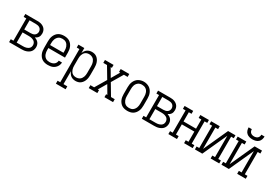

<svg xmlns="http://www.w3.org/2000/svg" viewBox="35 -1838 4429 3132"><g transform="rotate(30 2250.0 -272.5)"><path d="M21 0V-55H71V-475H21V-530H250Q271 -530 291.5 -527.5Q312 -525 331.5 -517.5Q351 -510 368 -498Q385 -486 397 -469Q409 -452 414.5 -431.5Q420 -411 420 -390Q420 -372 416 -354Q412 -336 402 -321Q392 -306 377.5 -295Q363 -284 347 -277Q367 -270 386 -258.5Q405 -247 418.5 -230.5Q432 -214 438.5 -192.5Q445 -171 445 -150Q445 -127 438 -104Q431 -81 417 -63Q403 -45 383 -32.5Q363 -20 341 -12.5Q319 -5 296 -2.5Q273 0 250 0ZM250 -302Q270 -302 289.5 -306Q309 -310 325 -321Q341 -332 350 -350.5Q359 -369 359 -389Q359 -408 350 -426.5Q341 -445 325 -456Q309 -467 289.5 -471Q270 -475 250 -475H132V-302ZM250 -55Q265 -55 280.5 -56.5Q296 -58 311 -62.5Q326 -67 339.5 -74.5Q353 -82 363.5 -93.5Q374 -105 379 -120Q384 -135 384 -151Q384 -166 379 -181Q374 -196 364 -208Q354 -220 340 -227.5Q326 -235 311 -239.5Q296 -244 280.5 -245.5Q265 -247 250 -247H132V-55Z M751 8Q725 8 698.5 2.5Q672 -3 649 -16.5Q626 -30 609 -51Q592 -72 581.5 -96.5Q571 -121 567 -147Q563 -173 563 -200V-330Q563 -356 567 -382.5Q571 -409 581.5 -433.5Q592 -458 609 -479Q626 -500 648.5 -513.5Q671 -527 697.5 -532.5Q724 -538 750 -538Q776 -538 802.5 -532.5Q829 -527 851.5 -513.5Q874 -500 891 -479Q908 -458 918.5 -433.5Q929 -409 933 -382.5Q937 -356 937 -330V-237H624V-200Q624 -181 626.5 -162.5Q629 -144 635.5 -126Q642 -108 653 -92.5Q664 -77 679.5 -66.5Q695 -56 713.5 -51.5Q732 -47 751 -47Q773 -47 794.5 -52Q816 -57 834 -69.5Q852 -82 862.5 -101.5Q873 -121 874 -143H935Q934 -120 927 -99Q920 -78 907 -60Q894 -42 876.5 -28Q859 -14 838.5 -6Q818 2 795.5 5Q773 8 751 8ZM624 -293H876V-330Q876 -349 873.5 -367.5Q871 -386 864.5 -403.5Q858 -421 847 -436.5Q836 -452 821 -463Q806 -474 787.5 -478.5Q769 -483 750 -483Q731 -483 712.5 -478.5Q694 -474 679 -463Q664 -452 653 -436.5Q642 -421 635.5 -403.5Q629 -386 626.5 -367.5Q624 -349 624 -330Z M1021 205V150H1071V-475H1021V-530H1132V-435Q1140 -457 1153 -477Q1166 -497 1185 -511Q1204 -525 1227 -531.5Q1250 -538 1274 -538Q1299 -538 1323 -531.5Q1347 -525 1367 -509.5Q1387 -494 1401 -473Q1415 -452 1423 -428.5Q1431 -405 1434 -380Q1437 -355 1437 -330V-200Q1437 -175 1434 -150Q1431 -125 1423 -101.5Q1415 -78 1401 -57Q1387 -36 1367 -20.5Q1347 -5 1323 1.5Q1299 8 1274 8Q1250 8 1227 1.5Q1204 -5 1185 -19Q1166 -33 1153 -53Q1140 -73 1132 -95V150H1204V205ZM1251 -47Q1270 -47 1288 -52Q1306 -57 1321.5 -67.5Q1337 -78 1347.5 -93.5Q1358 -109 1364.5 -126.5Q1371 -144 1373.5 -162.5Q1376 -181 1376 -200V-330Q1376 -349 1373.5 -367.5Q1371 -386 1364.5 -403.5Q1358 -421 1347.5 -436.5Q1337 -452 1321.5 -462.5Q1306 -473 1288 -478Q1270 -483 1251 -483Q1233 -483 1215 -478Q1197 -473 1182.5 -462Q1168 -451 1158 -435Q1148 -419 1142 -402Q1136 -385 1134 -366.5Q1132 -348 1132 -330V-200Q1132 -182 1134 -163.5Q1136 -145 1142 -128Q1148 -111 1158 -95Q1168 -79 1182.5 -68Q1197 -57 1215 -52Q1233 -47 1251 -47Z M1521 0V-55H1591L1716 -265L1591 -475H1521V-530H1683V-475H1660L1750 -322L1840 -475H1817V-530H1979V-475H1909L1784 -265L1909 -55H1979V0H1817V-55H1840L1750 -208L1660 -55H1683V0Z M2250 8Q2224 8 2197.5 2.5Q2171 -3 2148.5 -16.5Q2126 -30 2109 -51Q2092 -72 2081.5 -96.5Q2071 -121 2067 -147.5Q2063 -174 2063 -200V-330Q2063 -357 2067 -383Q2071 -409 2081.5 -433.5Q2092 -458 2109 -479Q2126 -500 2148.5 -513.5Q2171 -527 2197 -534Q2223 -541 2250 -541Q2277 -541 2303 -534Q2329 -527 2351.5 -513.5Q2374 -500 2391 -479Q2408 -458 2418.5 -433.5Q2429 -409 2433 -383Q2437 -357 2437 -330V-200Q2437 -174 2433 -147.5Q2429 -121 2418.5 -96.5Q2408 -72 2391 -51Q2374 -30 2351.5 -16.5Q2329 -3 2302.5 2.5Q2276 8 2250 8ZM2250 -47Q2269 -47 2287.5 -51.5Q2306 -56 2321 -67Q2336 -78 2347 -93.5Q2358 -109 2364.5 -126.5Q2371 -144 2373.5 -162.5Q2376 -181 2376 -200V-330Q2376 -349 2373.5 -367.5Q2371 -386 2364.5 -404Q2358 -422 2347 -437.5Q2336 -453 2320 -463.5Q2304 -474 2285.5 -478.5Q2267 -483 2248 -483Q2230 -483 2211.5 -478Q2193 -473 2178 -462Q2163 -451 2152 -436Q2141 -421 2135 -403.5Q2129 -386 2126.5 -367.5Q2124 -349 2124 -330V-200Q2124 -181 2126.5 -162.5Q2129 -144 2135.5 -126.5Q2142 -109 2153 -93.5Q2164 -78 2179 -67Q2194 -56 2212.5 -51.5Q2231 -47 2250 -47Z M2521 0V-55H2571V-475H2521V-530H2750Q2771 -530 2791.5 -527.5Q2812 -525 2831.5 -517.5Q2851 -510 2868 -498Q2885 -486 2897 -469Q2909 -452 2914.5 -431.5Q2920 -411 2920 -390Q2920 -372 2916 -354Q2912 -336 2902 -321Q2892 -306 2877.5 -295Q2863 -284 2847 -277Q2867 -270 2886 -258.5Q2905 -247 2918.5 -230.5Q2932 -214 2938.5 -192.5Q2945 -171 2945 -150Q2945 -127 2938 -104Q2931 -81 2917 -63Q2903 -45 2883 -32.5Q2863 -20 2841 -12.5Q2819 -5 2796 -2.5Q2773 0 2750 0ZM2750 -302Q2770 -302 2789.5 -306Q2809 -310 2825 -321Q2841 -332 2850 -350.5Q2859 -369 2859 -389Q2859 -408 2850 -426.5Q2841 -445 2825 -456Q2809 -467 2789.5 -471Q2770 -475 2750 -475H2632V-302ZM2750 -55Q2765 -55 2780.5 -56.5Q2796 -58 2811 -62.5Q2826 -67 2839.5 -74.5Q2853 -82 2863.5 -93.5Q2874 -105 2879 -120Q2884 -135 2884 -151Q2884 -166 2879 -181Q2874 -196 2864 -208Q2854 -220 2840 -227.5Q2826 -235 2811 -239.5Q2796 -244 2780.5 -245.5Q2765 -247 2750 -247H2632V-55Z M3021 0V-55H3071V-475H3021V-530H3183V-475H3132V-302H3368V-475H3317V-530H3479V-475H3429V-55H3479V0H3317V-55H3368V-247H3132V-55H3183V0Z M3521 0V-55H3571V-475H3521V-530H3683V-475H3632V-73L3840 -530H3979V-475H3929V-55H3979V0H3817V-55H3868V-457L3660 0Z M4021 0V-55H4071V-475H4021V-530H4183V-475H4132V-73L4340 -530H4479V-475H4429V-55H4479V0H4317V-55H4368V-457L4160 0ZM4250 -610Q4221 -610 4192 -617.5Q4163 -625 4141 -644.5Q4119 -664 4109.5 -692.5Q4100 -721 4100 -750H4160Q4160 -732 4166 -715Q4172 -698 4185 -686.5Q4198 -675 4215 -670Q4232 -665 4250 -665Q4268 -665 4285 -670Q4302 -675 4315 -686.5Q4328 -698 4334 -715Q4340 -732 4340 -750H4400Q4400 -721 4390.5 -692.5Q4381 -664 4359 -644.5Q4337 -625 4308 -617.5Q4279 -610 4250 -610Z"/></g></svg>

Font: Iosevka Slab Light
Style: Regular
Weight: 300
Monospace: yes
Designer: Belleve Invis
Foundry: Belleve Invis
Version: Version 11.1.0; ttfautohint (v1.8.3)